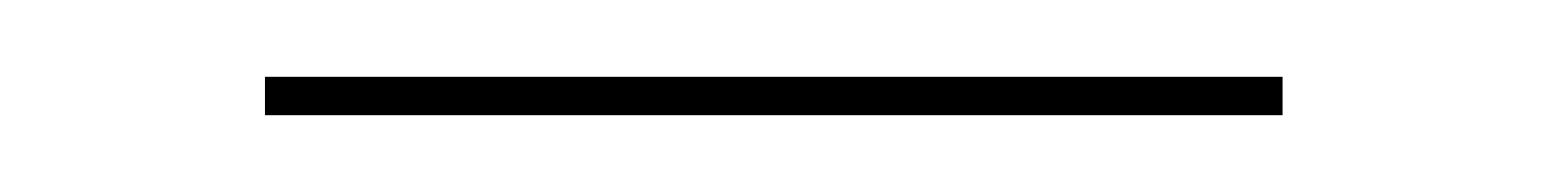

<svg xmlns="http://www.w3.org/2000/svg" viewBox="-20 -562 403 50"><path d="M49 -542H314V-532H49Z"/></svg>

Font: Ysabeau Infant Hairline
Style: Regular
Weight: 100
Designer: Christian Thalmann (Catharsis Fonts)
Version: Version 0.003